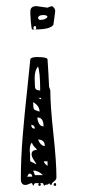

<svg xmlns="http://www.w3.org/2000/svg" viewBox="-20 -526 300 626"><path d="M160 80Q155 80 155 76Q155 71 160 71Q163 71 163 76Q163 80 160 80ZM105 76Q105 71 109 71Q113 71 113 76Q113 80 109 80Q105 80 105 76ZM68 50H85Q85 40 75 40Q74 40 73 42Q72 44 70.5 46.5Q69 49 68 50ZM88 30 94 45H120Q105 30 88 30ZM135 15V0H123Q123 6 135 15ZM78 -20Q78 0 79 0L99 10Q98 7 90.5 -4Q83 -15 83 -23Q83 -37 100 -37Q100 -40 93.5 -46Q87 -52 84 -61Q77 -55 77 -34Q77 -30 78 -25ZM126 -50Q126 -71 104 -71Q113 -50 126 -50ZM91 -107H94Q92 -119 82 -119Q82 -107 91 -107ZM122 -114Q122 -143 102 -143Q102 -133 107 -123.5Q112 -114 122 -114ZM109 -162Q109 -181 88 -193Q88 -174 91 -170Q94 -166 109 -162ZM104 -207 114 -202V-207ZM94 -244Q94 -231 111 -231Q111 -291 104 -309Q93 -297 93 -271Q93 -266 93.5 -257Q94 -248 94 -244ZM79 -334Q84 -340 101 -340Q135 -340 135 -332Q135 -325 138 -284L140 -243L144 -232Q144 -182 154 -90.5Q164 1 164 52Q164 60 156 65.5Q148 71 148 77Q143 77 140 71Q138 76 132.5 76Q127 76 124 80L120 71H94L88 80Q85 72 84 71Q80 71 74 74Q68 77 63 77Q48 77 48 58Q48 23 49.5 -11.5Q51 -46 54.5 -88.5Q58 -131 61 -160Q64 -189 70 -246.5Q76 -304 79 -334ZM94 -430Q98 -430 98 -435Q98 -441 94 -441Q89 -441 89 -435Q89 -430 94 -430ZM104 -466 109 -461Q129 -461 135 -471Q133 -477 122 -477Q104 -477 104 -466ZM79 -489Q79 -506 99 -506Q100 -506 116.5 -503.5Q133 -501 135 -501L142 -504Q149 -506 150 -506Q160 -499 160 -490Q160 -489 157.5 -469.5Q155 -450 154 -445Q144 -430 95 -430H84Q83 -434 82.5 -438Q82 -442 81.5 -446.5Q81 -451 80.5 -455.5Q80 -460 80 -464Q80 -468 79.5 -472Q79 -476 79 -479Q79 -482 79 -484.5Q79 -487 79 -488Z"/></svg>

Font: CabinSketch
Style: Regular
Weight: 400
Designer: Pablo Impallari
Foundry: Pablo Impallari. www.impallari.com Igino Marini. www.ikern.com
Version: Version 1.002